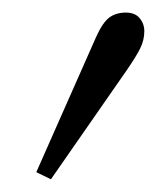

<svg xmlns="http://www.w3.org/2000/svg" viewBox="-20 -115 254 302"><path d="M37.1 155.8 130.9 -56.2Q141.1 -79.1 151.6 -87.2Q162.1 -95.2 178.2 -95.2Q192.4 -95.2 199.7 -86.4Q207 -77.6 207 -65.9Q207 -51.8 200.4 -38.6Q193.8 -25.4 178.2 -2.9L60.1 167Z"/></svg>

Font: Dehuti
Style: Italic
Weight: 400
Version: Version 1.2